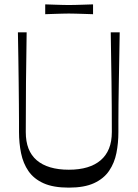

<svg xmlns="http://www.w3.org/2000/svg" viewBox="-20 -848 630 879"><path d="M295 11Q224 11 179.5 -9Q135 -29 110.5 -64.5Q86 -100 76.5 -146.5Q67 -193 67 -244Q67 -260 67 -293Q67 -326 66.5 -371Q66 -416 65.5 -470Q65 -524 64 -583Q63 -642 62 -700H102Q100 -586 99 -472Q98 -358 98 -244Q98 -200 110.5 -168Q123 -136 148 -114.5Q173 -93 210 -82Q247 -71 295 -71Q343 -71 379.5 -82Q416 -93 441 -114.5Q466 -136 479 -168Q492 -200 492 -244Q492 -358 490.5 -472Q489 -586 487 -700H528Q527 -642 526 -583Q525 -524 524 -470Q523 -416 522.5 -370.5Q522 -325 522 -292Q522 -259 522 -243Q522 -193 513 -147.5Q504 -102 479.5 -66Q455 -30 410.5 -9.5Q366 11 295 11ZM187 -783V-828Q213 -827 231.5 -826.5Q250 -826 265.5 -825.5Q281 -825 295 -825Q311 -825 326 -825.5Q341 -826 360 -826.5Q379 -827 406 -828V-783Q379 -784 360 -784.5Q341 -785 325.5 -785.5Q310 -786 295 -786Q280 -786 265 -785.5Q250 -785 231.5 -784.5Q213 -784 187 -783Z"/></svg>

Font: Ojuju
Style: Regular
Weight: 400
Designer: Chisaokwu Joboson, Mirko Velimirovic
Foundry: Udi Foundry
Version: Version 1.000